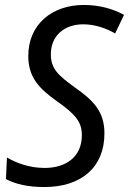

<svg xmlns="http://www.w3.org/2000/svg" viewBox="-20 -744 520 774"><path d="M159 10C308 10 401 -70 401 -206C401 -296 355 -340 281 -392C217 -439 185 -465 185 -525C185 -601 240 -646 316 -646C363 -646 411 -629 444 -609L480 -684C436 -708 382 -724 318 -724C191 -724 94 -647 94 -518C94 -430 141 -385 208 -337C285 -283 310 -252 310 -199C310 -110 244 -67 160 -67C98 -67 46 -87 8 -109L4 -22C44 -1 94 10 159 10Z"/></svg>

Font: Noto Sans SemiCondensed
Style: Italic
Weight: 400
Width: 4
Italic angle: -12°
Designer: Monotype Design Team
Foundry: Monotype Imaging Inc.
Version: Version 2.013